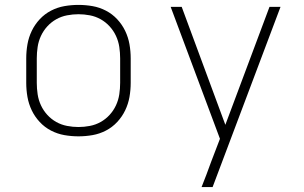

<svg xmlns="http://www.w3.org/2000/svg" viewBox="-20 -548 1240 783"><path d="M300 8Q271 8 242.5 3Q214 -2 188 -15.5Q162 -29 142 -50.5Q122 -72 109.5 -98Q97 -124 92 -152.5Q87 -181 87 -210V-310Q87 -339 92 -367.5Q97 -396 109.5 -422Q122 -448 142 -469.5Q162 -491 188 -504.5Q214 -518 242.5 -523Q271 -528 300 -528Q329 -528 357.5 -523Q386 -518 412 -504.5Q438 -491 458 -469.5Q478 -448 490.5 -422Q503 -396 508 -367.5Q513 -339 513 -310V-210Q513 -181 508 -152.5Q503 -124 490.5 -98Q478 -72 458 -50.5Q438 -29 412 -15.5Q386 -2 357.5 3Q329 8 300 8ZM300 -30Q323 -30 346.5 -34.5Q370 -39 390.5 -50.5Q411 -62 427 -79.5Q443 -97 453 -118.5Q463 -140 466.5 -163.5Q470 -187 470 -210V-310Q470 -333 466.5 -356.5Q463 -380 453 -401.5Q443 -423 427 -440.5Q411 -458 390.5 -469.5Q370 -481 346.5 -485.5Q323 -490 300 -490Q277 -490 253.5 -485.5Q230 -481 209.5 -469.5Q189 -458 173 -440.5Q157 -423 147 -401.5Q137 -380 133.5 -356.5Q130 -333 130 -310V-210Q130 -187 133.5 -163.5Q137 -140 147 -118.5Q157 -97 173 -79.5Q189 -62 209.5 -50.5Q230 -39 253.5 -34.5Q277 -30 300 -30ZM802 215Q812 189 822 163.5Q832 138 841 112L877 18L676 -520H721L899 -39L1079 -520H1124L847 215Z"/></svg>

Font: Iosevka Aile Extralight
Style: Regular
Weight: 200
Designer: Belleve Invis
Foundry: Belleve Invis
Version: Version 31.1.0; ttfautohint (v1.8.4)